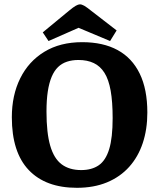

<svg xmlns="http://www.w3.org/2000/svg" viewBox="-20 -864 747 902"><path d="M341.3 18.3Q194.3 18.3 114.9 -65.3Q35.6 -148.8 35.6 -313Q35.6 -416.7 75.1 -496.2Q114.5 -575.8 188.5 -620.8Q262.6 -665.9 366.2 -665.9Q464.4 -665.9 532.5 -628.8Q600.5 -591.8 636.3 -518.3Q672.2 -444.9 672.2 -335.1Q672.2 -256.4 650.6 -191.7Q629 -127 586.8 -80Q544.6 -33 482.7 -7.3Q420.9 18.3 341.3 18.3ZM361.3 -65Q411 -65 443.8 -87.5Q476.5 -109.9 492.9 -163.2Q509.2 -216.5 509.2 -309.4Q509.2 -385.4 499.9 -437.9Q490.6 -490.4 470.8 -521.8Q451 -553.3 420.5 -567.7Q390.1 -582.2 348.5 -582.2Q318.9 -582.2 294.7 -574.2Q270.6 -566.3 252.7 -549Q234.9 -531.8 222.8 -503.4Q210.8 -475.1 204.6 -434.9Q198.4 -394.6 198.4 -340Q198.4 -240 215.9 -179.5Q233.5 -119 269.7 -92Q306 -65 361.3 -65ZM208 -671.3 180.9 -711.9 303 -812.7Q323.8 -830.1 335.9 -836.9Q347.9 -843.6 355.3 -843.6Q363.9 -843.6 375.4 -837.2Q386.8 -830.7 407.2 -814.3L527.9 -721.1L497.2 -671.3L349.1 -733.4Z"/></svg>

Font: Faustina Light
Style: Regular
Weight: 300
Designer: Alfonso Garcia
Foundry: http://www.omnibus-type.com
Version: Version 1.200